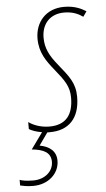

<svg xmlns="http://www.w3.org/2000/svg" viewBox="-131 -572 469 848"><g transform="rotate(-5 103.5 -148.0)"><path d="M76 10C159 10 209 -40 209 -135C209 -197 182 -228 137 -284C102 -327 84 -361 84 -408C84 -470 122 -511 184 -511C225 -511 250 -497 267 -485L283 -508C262 -521 233 -536 186 -536C105 -536 57 -479 57 -406C57 -344 86 -305 119 -264C161 -212 182 -184 182 -134C182 -58 149 -15 76 -15C36 -15 3 -29 -16 -43V-12C-5 -5 15 3 41 7L-11 79C42 84 73 100 73 141C73 182 37 216 -16 216C-47 216 -66 212 -76 208V233C-62 236 -47 240 -18 240C49 240 98 195 98 138C98 96 69 73 25 65L64 10C68 10 72 10 76 10Z"/></g></svg>

Font: Noto Sans ExtraCondensed Thin
Style: Italic
Weight: 100
Width: 2
Italic angle: -12°
Designer: Monotype Design Team
Foundry: Monotype Imaging Inc.
Version: Version 2.013